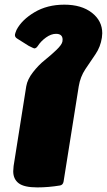

<svg xmlns="http://www.w3.org/2000/svg" viewBox="-20 -795 458 823"><path d="M36.7 -60.8Q36.7 -68.3 38.3 -83.3L92.5 -425Q97.5 -455 121.7 -485.8Q145.8 -516.7 172.5 -537.9Q199.2 -559.2 222.1 -581.2Q245 -603.3 247.5 -616.7Q248.3 -620 248.3 -625Q248.3 -650 220 -650Q199.2 -650 177.1 -634.2Q155 -618.3 141.7 -597.5Q135 -587.5 126.7 -587.5Q125 -587.5 103.3 -598.3L54.2 -629.2Q42.5 -635.8 44.2 -647.5Q45 -652.5 50.8 -666.7Q73.3 -710 127.9 -742.5Q182.5 -775 255.8 -775Q329.2 -775 373.8 -740.4Q418.3 -705.8 418.3 -652.5Q418.3 -646.7 416.7 -633.3Q410.8 -594.2 389.2 -562.5Q367.5 -530.8 345.8 -498.3Q324.2 -465.8 317.5 -425L252.5 -16.7Q250 -2.5 237.5 0Q187.5 8.3 140 8.3Q83.3 8.3 60 -9.6Q36.7 -27.5 36.7 -60.8Z"/></svg>

Font: BoonTook Mon
Style: Italic
Weight: 400
Italic angle: -9°
Designer: Sungsit Sawaiwan
Foundry: FontUni
Version: Version 3.0